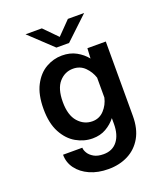

<svg xmlns="http://www.w3.org/2000/svg" viewBox="-163 -811 975 1133"><g transform="rotate(-20 325.0 -244.5)"><path d="M296 11Q242 11 193 -17Q144 -45 112.8 -103Q81.5 -161 81.5 -251Q81.5 -341 111.5 -398.5Q141.5 -456 189.2 -483.5Q237 -511 291 -511Q341.5 -511 380 -489.8Q418.5 -468.5 444 -436.5L447.5 -500H563V-32.5Q563 47.5 531.8 102.2Q500.5 157 446 185Q391.5 213 321.5 213Q256 213 205.5 190.5Q155 168 126.2 129.2Q97.5 90.5 97.5 41.5H218.5Q218.5 56.5 229.5 75Q240.5 93.5 263.8 107Q287 120.5 324.5 120.5Q380.5 120.5 411.2 81Q442 41.5 442 -27V-63Q417 -31 380.5 -10Q344 11 296 11ZM202.5 -251Q202.5 -168 239.5 -126.2Q276.5 -84.5 329 -84.5Q373 -84.5 402.8 -116.8Q432.5 -149 442 -192V-317Q429.5 -356 399.8 -385.8Q370 -415.5 325.5 -415.5Q274 -415.5 238.2 -375Q202.5 -334.5 202.5 -251ZM132.5 -702H235L317 -618.5L398.5 -702H500.5L356.5 -566H277Z"/></g></svg>

Font: Trispace Medium
Style: Regular
Weight: 500
Designer: Tyler Finck
Foundry: Etcetera Type Company
Version: Version 1.210; ttfautohint (v1.8.3)